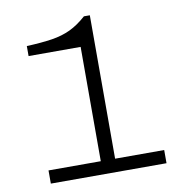

<svg xmlns="http://www.w3.org/2000/svg" viewBox="-78 -761 774 832"><g transform="rotate(-10 308.5 -344.5)"><path d="M79 0V-58H309V-561H80V-605Q147 -608 192 -615Q237 -622 273 -639Q309 -656 346 -689H372V-58H588V0Z"/></g></svg>

Font: Archivo Expanded ExtraLight
Style: Regular
Weight: 250
Width: 7
Designer: Hector Gatti
Foundry: Omnibus-Type
Version: Version 2.001